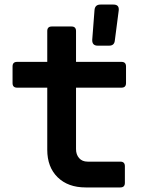

<svg xmlns="http://www.w3.org/2000/svg" viewBox="-20 -821 640 841"><path d="M355 0Q278 0 232.5 -44.5Q187 -89 187 -165V-437H55Q35 -437 35 -457V-530Q35 -550 55 -550H187V-685Q187 -705 207 -705H293Q313 -705 313 -685V-550H512Q532 -550 532 -530V-457Q532 -437 512 -437H313V-168Q313 -144 326.5 -128.5Q340 -113 364 -113H507Q527 -113 527 -93V-20Q527 0 507 0ZM408 -621Q383 -621 384 -647L394 -777Q396 -801 420 -801H477Q503 -801 500 -775L483 -644Q481 -621 458 -621Z"/></svg>

Font: Pitagon Sans Mono
Style: Bold
Weight: 700
Monospace: yes
Designer: Travis Tran
Foundry: Pitagon
Version: Version 1.001; ttfautohint (v1.8.4.7-5d5b);gftools[0.9.26]